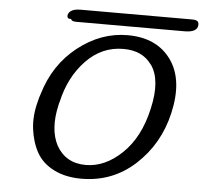

<svg xmlns="http://www.w3.org/2000/svg" viewBox="-56 -876 1012 956"><g transform="rotate(5 449.5 -398.0)"><path d="M265 -767Q251 -766 248 -772Q245 -778 246 -785Q254 -817 309 -817H860H863H866Q892 -817 897 -805Q900 -795 899 -793Q898 -755 833 -755H291Q268 -755 265 -767ZM136 -344Q140 -363 147 -382Q191 -531 305.5 -621Q420 -711 553 -711Q699 -711 770.5 -611.5Q842 -512 803 -343Q767 -187 654 -83Q541 21 385 21Q305 21 247 -8.5Q189 -38 161 -88Q133 -138 124.5 -204Q116 -270 136 -344ZM245 -353Q241 -341 240 -334Q212 -212 254 -132Q301 -49 401 -49Q497 -49 582 -130.5Q667 -212 699 -356Q733 -502 680 -576V-575Q634 -641 538 -641Q430 -641 351.5 -559Q273 -477 245 -353Z"/></g></svg>

Font: Coval
Style: Italic
Weight: 400
Foundry: Context Ltd
Version: Version 001.000